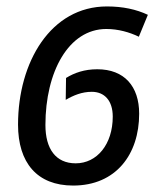

<svg xmlns="http://www.w3.org/2000/svg" viewBox="-20 -566 502 596"><path d="M207 10C340 10 412 -87 412 -213C412 -298 366 -351 282 -351C242 -351 211 -340 185 -324L184 -256C208 -270 234 -281 265 -281C304 -281 330 -254 330 -204C330 -118 281 -59 215 -59C153 -59 121 -104 121 -178C121 -343 193 -476 310 -476C347 -476 382 -466 411 -452L439 -520C403 -537 361 -546 312 -546C138 -546 36 -374 36 -179C36 -61 95 10 207 10Z"/></svg>

Font: Noto Sans Display SemiCondensed
Style: Italic
Weight: 400
Width: 4
Italic angle: -12°
Designer: Monotype Design Team
Foundry: Monotype Imaging Inc.
Version: Version 1.900